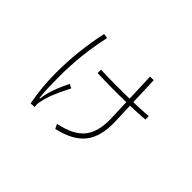

<svg xmlns="http://www.w3.org/2000/svg" viewBox="-119 -906 1239 1239"><g transform="rotate(45 500.0 -287.0)"><path d="M705 -258Q710 -126 653 -53Q596 20 465 49L450 18Q574 -7 625.5 -71.5Q677 -136 672 -259L667 -397Q634 -396 568 -396Q475 -396 403 -399L404 -430Q472 -427 553 -427Q629 -427 666 -428L659 -622L692 -623L699 -429Q760 -430 833 -436L834 -405Q761 -399 700 -398ZM257 -20Q264 -98 325 -222L353 -209Q315 -134 297.5 -89.5Q280 -45 272 -3Q269 11 269 21Q269 29 271 43L236 45Q212 -81 212 -211Q212 -410 255 -607L287 -602Q244 -411 244 -211Q244 -147 245.5 -105.5Q247 -64 252 -20Z"/></g></svg>

Font: IBM Plex Sans JP ExtraLight
Style: Regular
Weight: 200
Designer: Mike Abbink; Paul van der Laan; Pieter van Rosmalen; Wujin Sim; Yejin Wi; Jinhee Kim; Boomi Park; Yona Kim; Kichan Ma
Foundry: Sandoll Inc.
Version: Version 1.001